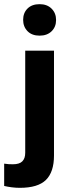

<svg xmlns="http://www.w3.org/2000/svg" viewBox="-61 -713 339 921"><path d="M34 188Q15 188 -4.5 185.5Q-24 183 -41 179V72Q-29 74 -19 74.5Q-9 75 1 75Q32 75 46 61Q60 47 60 20V-470H198V33Q198 112 159.5 150Q121 188 34 188ZM129 -542Q92 -542 71 -563.5Q50 -585 50 -618Q50 -651 71 -672Q92 -693 129 -693Q165 -693 186.5 -671.5Q208 -650 208 -617Q208 -584 186.5 -563Q165 -542 129 -542Z"/></svg>

Font: Gantari
Style: Bold
Weight: 700
Designer: Anugrah Pasau
Foundry: Lafontype
Version: Version 1.000; ttfautohint (v1.6)